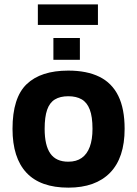

<svg xmlns="http://www.w3.org/2000/svg" viewBox="-20 -847 630 882"><path d="M294.1 15Q165.9 15 101.7 -53.4Q37.5 -121.9 37.5 -255Q37.5 -398.3 102.6 -460.5Q167.7 -522.7 293.5 -522.7Q378.7 -522.7 436.4 -494.4Q494 -466.1 523.3 -406.9Q552.5 -347.7 552.5 -255Q552.5 -122.2 485.7 -53.6Q418.8 15 294.1 15ZM293.8 -104.2Q331 -104.2 355.5 -121.6Q380.1 -139 392.5 -172.7Q404.9 -206.3 404.9 -255Q404.9 -311.2 392.3 -343.8Q379.8 -376.5 355.1 -390.7Q330.4 -404.9 293.8 -404.9Q256.2 -404.9 232 -390.1Q207.8 -375.3 196.5 -342.6Q185.1 -310 185.1 -255Q185.1 -178.9 211.4 -141.6Q237.6 -104.2 293.8 -104.2ZM225.3 -572.4V-672.4H347V-572.4ZM153.9 -732.6V-826.9H429.9V-732.6Z"/></svg>

Font: Maven Pro
Style: Regular
Weight: 400
Designer: Joe Prince
Foundry: Joe Prince
Version: Version 2.103